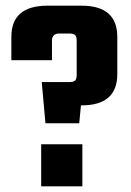

<svg xmlns="http://www.w3.org/2000/svg" viewBox="-20 -656 461 676"><path d="M147 -636H267Q393 -636 393 -526V-395Q393 -285 267 -285H265L259 -222H140L127 -367H224Q239 -367 244.5 -372.5Q250 -378 250 -392V-513Q250 -527 244.5 -532.5Q239 -538 224 -538H189Q163 -538 163 -513V-444H20V-526Q20 -636 147 -636ZM125 0V-148H270V0Z"/></svg>

Font: Teko SemiBold
Style: Regular
Weight: 600
Designer: Manushi Parikh, Jonny Pinhorn
Foundry: Indian Type Foundry
Version: Version 1.106;PS 1.0;hotconv 1.0.78;makeotf.lib2.5.61930; tt